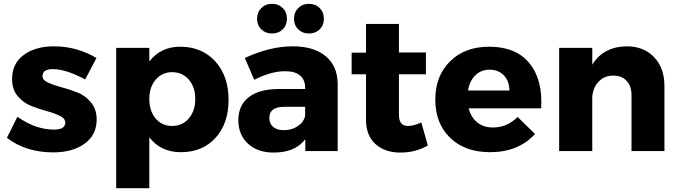

<svg xmlns="http://www.w3.org/2000/svg" viewBox="-20 -789 3545 1003"><path d="M16 -69 71 -179Q166 -112 262 -112Q321 -112 321 -149Q321 -170 292.5 -184Q264 -198 223 -209Q182 -220 141 -236.5Q100 -253 71.5 -288Q43 -323 43 -376Q43 -457 104 -502Q165 -547 262 -547Q381 -547 484 -486L425 -374Q325 -428 255 -428Q202 -428 202 -391Q202 -371 231 -357.5Q260 -344 302 -333Q344 -322 385.5 -305.5Q427 -289 456 -253Q485 -217 485 -165Q485 -84 422 -38.5Q359 7 258 7Q115 7 16 -69Z M587 194V-539H760V-468Q820 -545 921 -545Q1035 -545 1104.5 -468.5Q1174 -392 1174 -267Q1174 -144 1106 -69Q1038 6 925 6Q819 6 760 -72V194ZM760 -272Q760 -209 793 -170Q826 -131 879 -131Q933 -131 966.5 -170.5Q1000 -210 1000 -272Q1000 -334 966.5 -373Q933 -412 879 -412Q827 -412 793.5 -373Q760 -334 760 -272Z M1225 -161Q1225 -238 1278.5 -280.5Q1332 -323 1432 -324H1574V-332Q1574 -372 1547.5 -394.5Q1521 -417 1469 -417Q1396 -417 1308 -372L1259 -486Q1390 -547 1509 -547Q1620 -547 1681.5 -495.5Q1743 -444 1744 -352V0H1575V-62Q1522 8 1410 8Q1325 8 1275 -39Q1225 -86 1225 -161ZM1345 -635.5Q1323 -657 1323 -691Q1323 -725 1345 -747Q1367 -769 1401 -769Q1435 -769 1457 -747Q1479 -725 1479 -691Q1479 -657 1457 -635.5Q1435 -614 1401 -614Q1367 -614 1345 -635.5ZM1387 -173Q1387 -143 1407 -126Q1427 -109 1463 -109Q1504 -109 1535 -129.5Q1566 -150 1574 -183V-231H1465Q1387 -231 1387 -173ZM1538 -635.5Q1516 -657 1516 -691Q1516 -725 1538 -747Q1560 -769 1594 -769Q1628 -769 1650 -747Q1672 -725 1672 -691Q1672 -657 1650 -635.5Q1628 -614 1594 -614Q1560 -614 1538 -635.5Z M1817 -401V-514H1892V-664H2064V-515H2205V-401H2064V-190Q2064 -159 2076.5 -144.5Q2089 -130 2114 -131Q2138 -131 2181 -149L2215 -29Q2152 8 2071 8Q1991 8 1941.5 -36.5Q1892 -81 1892 -163V-401Z M2254 -268Q2254 -393 2331.5 -469Q2409 -545 2535 -545Q2675 -545 2745.5 -459Q2816 -373 2807 -223H2428Q2441 -175 2474 -149Q2507 -123 2555 -123Q2629 -123 2684 -178L2775 -89Q2688 6 2540 6Q2409 6 2331.5 -69Q2254 -144 2254 -268ZM2425 -316H2641Q2641 -365 2612.5 -395Q2584 -425 2537 -425Q2493 -425 2463 -395.5Q2433 -366 2425 -316Z M2901 0V-539H3074V-451Q3131 -545 3254 -547Q3343 -547 3397 -490.5Q3451 -434 3451 -340V0H3279V-292Q3279 -339 3253.5 -366.5Q3228 -394 3184 -394Q3138 -394 3108.5 -364Q3079 -334 3074 -285V0Z"/></svg>

Font: Trueno
Style: Bd
Weight: 700
Designer: Julieta Ulanovsky
Foundry: Julieta Ulanovsky
Version: Version 3.001b